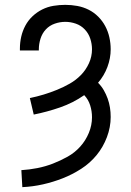

<svg xmlns="http://www.w3.org/2000/svg" viewBox="-20 -548 540 791"><path d="M72 223 68 153Q101 151 134 144.5Q167 138 198 126Q229 114 258.5 97.5Q288 81 310.5 56Q333 31 346 -0.5Q359 -32 359 -65Q359 -90 351.5 -114Q344 -138 327 -156Q281 -124 227.5 -105.5Q174 -87 119 -76L103 -144Q132 -150 160 -158.5Q188 -167 215 -178Q242 -189 267.5 -203.5Q293 -218 313.5 -239Q334 -260 346.5 -287.5Q359 -315 359 -345Q359 -367 352 -388.5Q345 -410 329.5 -426.5Q314 -443 292.5 -450.5Q271 -458 249 -458Q227 -458 205.5 -450.5Q184 -443 169 -427Q154 -411 147 -389Q140 -367 140 -345V-340H62V-348Q62 -373 67.5 -397Q73 -421 84.5 -442.5Q96 -464 114 -481Q132 -498 154 -509Q176 -520 200.5 -524Q225 -528 249 -528Q274 -528 298.5 -523.5Q323 -519 345 -508Q367 -497 384.5 -479.5Q402 -462 413.5 -440.5Q425 -419 430.5 -394.5Q436 -370 436 -345Q436 -308 422.5 -272Q409 -236 384 -207Q398 -193 407.5 -176.5Q417 -160 423.5 -142Q430 -124 433 -105Q436 -86 436 -66Q436 -24 420.5 17Q405 58 378 91Q351 124 314.5 147.5Q278 171 238.5 186.5Q199 202 157 211.5Q115 221 72 223Z"/></svg>

Font: Huly
Style: Regular
Weight: 400
Designer: Belleve Invis
Foundry: Belleve Invis
Version: Version 33.2.5; ttfautohint (v1.8.4)